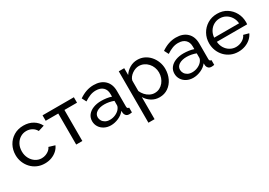

<svg xmlns="http://www.w3.org/2000/svg" viewBox="12 -1348 3336 2378"><g transform="rotate(-30 1679.5 -159.0)"><path d="M36 -262Q36 -336 69 -397Q102 -458 162 -494.5Q222 -531 301 -531Q378 -531 435.5 -496.5Q493 -462 521 -404L435 -377Q415 -414 379 -434.5Q343 -455 299 -455Q251 -455 211.5 -430Q172 -405 149 -361.5Q126 -318 126 -262Q126 -207 149.5 -162.5Q173 -118 212.5 -92Q252 -66 300 -66Q331 -66 359.5 -77Q388 -88 409.5 -106.5Q431 -125 439 -147L525 -121Q509 -83 476.5 -53.5Q444 -24 399.5 -7Q355 10 302 10Q243 10 194.5 -11.5Q146 -33 110.5 -71Q75 -109 55.5 -158Q36 -207 36 -262Z M752 0V-444H572V-522H1020V-444H840V0Z M1290 -314Q1325 -314 1364 -308.5Q1403 -303 1433 -292V-330Q1433 -390 1397 -424.5Q1361 -459 1295 -459Q1252 -459 1212.5 -443.5Q1173 -428 1129 -399L1097 -461Q1148 -496 1199 -513.5Q1250 -531 1305 -531Q1405 -531 1463 -475.5Q1521 -420 1521 -321V-100Q1521 -84 1527.5 -76.5Q1534 -69 1549 -68V0Q1536 2 1526.5 3Q1517 4 1511 4Q1480 4 1464.5 -13Q1449 -30 1447 -49L1445 -82Q1411 -38 1356 -14Q1301 10 1247 10Q1195 10 1154 -11.5Q1113 -33 1090 -69.5Q1067 -106 1067 -151Q1067 -201 1095.5 -237.5Q1124 -274 1174 -294Q1224 -314 1290 -314ZM1433 -167V-232Q1402 -244 1368 -250.5Q1334 -257 1301 -257Q1234 -257 1192.5 -230.5Q1151 -204 1151 -158Q1151 -133 1164.5 -109.5Q1178 -86 1204.5 -71Q1231 -56 1270 -56Q1311 -56 1348 -72.5Q1385 -89 1407 -114Q1419 -128 1426 -142.5Q1433 -157 1433 -167Z M1750 -103V213H1662V-522H1740V-424Q1771 -472 1821 -501.5Q1871 -531 1930 -531Q1984 -531 2029 -509Q2074 -487 2107 -449Q2140 -411 2158.5 -362.5Q2177 -314 2177 -261Q2177 -187 2147.5 -125Q2118 -63 2065 -26.5Q2012 10 1943 10Q1879 10 1829 -22Q1779 -54 1750 -103ZM2087 -261Q2087 -300 2073.5 -335Q2060 -370 2035.5 -397Q2011 -424 1978.5 -439.5Q1946 -455 1908 -455Q1884 -455 1858.5 -446Q1833 -437 1810 -420.5Q1787 -404 1771 -383Q1755 -362 1750 -338V-189Q1765 -155 1790 -127Q1815 -99 1848 -82.5Q1881 -66 1916 -66Q1955 -66 1986.5 -82.5Q2018 -99 2040.5 -126.5Q2063 -154 2075 -189Q2087 -224 2087 -261Z M2467 -314Q2502 -314 2541 -308.5Q2580 -303 2610 -292V-330Q2610 -390 2574 -424.5Q2538 -459 2472 -459Q2429 -459 2389.5 -443.5Q2350 -428 2306 -399L2274 -461Q2325 -496 2376 -513.5Q2427 -531 2482 -531Q2582 -531 2640 -475.5Q2698 -420 2698 -321V-100Q2698 -84 2704.5 -76.5Q2711 -69 2726 -68V0Q2713 2 2703.5 3Q2694 4 2688 4Q2657 4 2641.5 -13Q2626 -30 2624 -49L2622 -82Q2588 -38 2533 -14Q2478 10 2424 10Q2372 10 2331 -11.5Q2290 -33 2267 -69.5Q2244 -106 2244 -151Q2244 -201 2272.5 -237.5Q2301 -274 2351 -294Q2401 -314 2467 -314ZM2610 -167V-232Q2579 -244 2545 -250.5Q2511 -257 2478 -257Q2411 -257 2369.5 -230.5Q2328 -204 2328 -158Q2328 -133 2341.5 -109.5Q2355 -86 2381.5 -71Q2408 -56 2447 -56Q2488 -56 2525 -72.5Q2562 -89 2584 -114Q2596 -128 2603 -142.5Q2610 -157 2610 -167Z M2804 -261Q2804 -335 2838 -396Q2872 -457 2932.5 -494Q2993 -531 3071 -531Q3150 -531 3208.5 -493.5Q3267 -456 3299.5 -395.5Q3332 -335 3332 -265Q3332 -255 3331.5 -245.5Q3331 -236 3330 -231H2897Q2901 -180 2925.5 -140.5Q2950 -101 2989 -78.5Q3028 -56 3073 -56Q3121 -56 3163.5 -80Q3206 -104 3222 -143L3298 -122Q3281 -84 3247.5 -54Q3214 -24 3168.5 -7Q3123 10 3070 10Q3011 10 2962.5 -11.5Q2914 -33 2878.5 -70.5Q2843 -108 2823.5 -157Q2804 -206 2804 -261ZM3250 -292Q3246 -343 3221 -382Q3196 -421 3157 -443Q3118 -465 3071 -465Q3025 -465 2986 -443Q2947 -421 2922.5 -382Q2898 -343 2894 -292Z"/></g></svg>

Font: YasnoRaleway Medium
Style: Regular
Weight: 500
Designer: Matt McInerney, Pablo Impallari, Rodrigo Fuenzalida
Foundry: Matt McInerney, Pablo Impallari, Rodrigo Fuenzalida
Version: Version 4.026